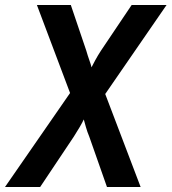

<svg xmlns="http://www.w3.org/2000/svg" viewBox="-36 -750 688 770"><path d="M-16 0 245 -377 112 -730H248L310 -547Q316 -526 322.5 -508Q329 -490 331 -480Q336 -490 346 -508.5Q356 -527 369 -547L492 -730H632L386 -373L528 0H393L322 -202Q314 -221 308.5 -240.5Q303 -260 300 -271Q295 -260 284 -241Q273 -222 260 -202L125 0Z"/></svg>

Font: JetBrains Mono NL
Style: Bold Italic
Weight: 700
Italic angle: -9°
Designer: Philipp Nurullin, Konstantin Bulenkov
Foundry: JetBrains
Version: Version 2.304; ttfautohint (v1.8.4.7-5d5b)